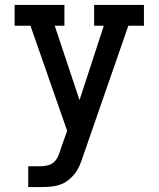

<svg xmlns="http://www.w3.org/2000/svg" viewBox="-20 -540 640 775"><path d="M94 215V131H144Q159 131 173 127.5Q187 124 197.5 114.5Q208 105 214 91.5Q220 78 224 65V64L251 -12L103 -436H39V-520H240V-436H201L301 -136L399 -436H360V-520H561V-436H498L315 91Q309 110 301.5 127.5Q294 145 282 160.5Q270 176 254.5 188Q239 200 220.5 206Q202 212 183 213.5Q164 215 144 215Z"/></svg>

Font: Iosevka Etoile Medium
Style: Regular
Weight: 500
Designer: Belleve Invis
Foundry: Belleve Invis
Version: Version 22.1.2; ttfautohint (v1.8.4)